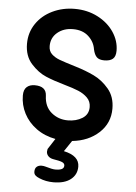

<svg xmlns="http://www.w3.org/2000/svg" viewBox="-61 -754 728 1028"><g transform="rotate(5 302.5 -240.5)"><path d="M346 -2 307 56Q391 74 391 132Q391 175 358 201Q325 227 265 227Q224 227 189 212Q174 206 166.5 198.5Q159 191 159 179Q159 161 169 152.5Q179 144 195 144Q206 144 216 147Q253 158 269 158Q293 158 304.5 152Q316 146 316 133Q316 121 302 115Q288 109 255 104Q237 101 227 90.5Q217 80 217 66Q217 62 219 52L256 -5Q197 -16 153 -48Q109 -80 85.5 -125.5Q62 -171 62 -222Q62 -253 78 -267.5Q94 -282 121 -282Q183 -282 185 -231Q187 -173 224.5 -141.5Q262 -110 313 -110Q358 -110 391 -130.5Q424 -151 424 -191Q424 -221 404 -241Q384 -261 355 -273Q326 -285 280 -298Q220 -315 177.5 -333Q135 -351 97.5 -392.5Q60 -434 60 -500Q60 -560 92 -607.5Q124 -655 179 -681.5Q234 -708 299 -708Q367 -708 422.5 -679.5Q478 -651 509.5 -604Q541 -557 541 -504Q541 -473 525.5 -460Q510 -447 480 -447Q452 -447 439 -460Q426 -473 420 -501Q414 -541 382.5 -570Q351 -599 299 -599Q249 -599 215.5 -571Q182 -543 182 -498Q182 -471 199 -455Q216 -439 241 -429.5Q266 -420 332 -400Q385 -384 430 -362.5Q475 -341 510.5 -299Q546 -257 546 -193Q546 -115 489.5 -63Q433 -11 346 -2Z"/></g></svg>

Font: Mali SemiBold
Style: Regular
Weight: 600
Designer: Kitiyaporn Chalermlarp | Katatrad Aksorn Co.,Ltd.
Foundry: Cadson Demak Co.,Ltd.
Version: Version 1.000; ttfautohint (v1.6)